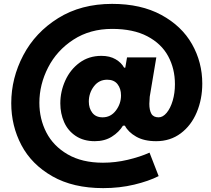

<svg xmlns="http://www.w3.org/2000/svg" viewBox="-20 -780 1087 990"><path d="M38 -248Q38 -377 100 -495Q162 -613 280 -686.5Q398 -760 558 -760Q707 -760 812 -703Q917 -646 970 -552.5Q1023 -459 1023 -349Q1023 -269 994.5 -201Q966 -133 912 -92.5Q858 -52 785 -52Q723 -52 682 -75.5Q641 -99 624 -132H614Q594 -99 557 -75.5Q520 -52 469 -52Q411 -52 370.5 -79Q330 -106 310.5 -150.5Q291 -195 291 -247Q291 -308 316.5 -364.5Q342 -421 390 -456.5Q438 -492 503 -492Q546 -492 576 -474.5Q606 -457 620 -431H626L635 -484H786L752 -281Q750 -257 750 -245Q750 -212 760.5 -193.5Q771 -175 798 -175Q820 -175 839.5 -198.5Q859 -222 870.5 -261Q882 -300 882 -346Q882 -426 847 -490.5Q812 -555 739.5 -593Q667 -631 558 -631Q444 -631 358.5 -575.5Q273 -520 228 -432Q183 -344 183 -250Q183 -167 219 -97Q255 -27 329 16Q403 59 511 59Q575 59 638.5 44Q702 29 751 7L798 128Q747 154 672 172Q597 190 512 190Q357 190 250 129Q143 68 90.5 -31.5Q38 -131 38 -248ZM604 -288Q604 -323 586 -346Q568 -369 533 -369Q490 -369 464 -334.5Q438 -300 438 -256Q438 -222 456 -198.5Q474 -175 509 -175Q551 -175 577.5 -210Q604 -245 604 -288Z"/></svg>

Font: Be Vietnam Black
Style: Italic
Weight: 900
Italic angle: -9°
Designer: Lam Bao; Tony Le; Vietanh Nguyen
Foundry: Yellow Type Foundry
Version: Version 5.000